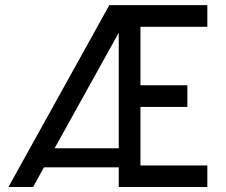

<svg xmlns="http://www.w3.org/2000/svg" viewBox="-20 -735 892 757"><path d="M797.4 2.4H448.2V-75.2H153.3L110.4 2.4H13.2L411.1 -714.8H797.4V-629.4H533.7V-398.9H718.8V-313.5H533.7V-82.5H797.4ZM448.2 -606 195.3 -150.4H448.2Z"/></svg>

Font: Proletarsk
Style: Regular
Weight: 400
Designer: Peter Wiegel, original typeface by Carl Albert Fahrenwaldt 1901
Foundry: Peter Wiegel
Version: Version 1.000 2010 initial release